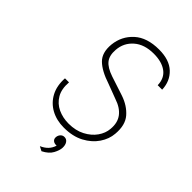

<svg xmlns="http://www.w3.org/2000/svg" viewBox="-232 -710 976 976"><g transform="rotate(45 256.0 -222.0)"><path d="M253.5 7.5Q201.5 7.5 161.2 -14.5Q121 -36.5 99.2 -77.2Q77.5 -118 81 -174H110Q106 -123 125.5 -89.8Q145 -56.5 180 -40.2Q215 -24 256.5 -24Q307 -24 344.2 -43.5Q381.5 -63 402.8 -93.2Q424 -123.5 426.5 -156.5Q431 -204 407.5 -234.8Q384 -265.5 336.5 -281L257 -311Q187 -334 153.8 -366.8Q120.5 -399.5 126.5 -462Q133.5 -528.5 181.5 -572.2Q229.5 -616 316 -616Q390 -616 429.5 -578.8Q469 -541.5 471 -482.5H439Q438 -531.5 404 -556.8Q370 -582 312 -582Q244.5 -582 204.8 -547.2Q165 -512.5 161 -459Q157.5 -415.5 177 -391Q196.5 -366.5 244 -350.5L347.5 -316.5Q402 -298 434.5 -260.5Q467 -223 461 -156Q458 -115.5 432.8 -78Q407.5 -40.5 362.5 -16.5Q317.5 7.5 253.5 7.5ZM258.5 172.5 234.5 160Q257.5 150 272 134.8Q286.5 119.5 293 98Q276 99 266.8 90.5Q257.5 82 260 66.5Q262 55 270 46.8Q278 38.5 290.5 38.5Q305.5 38.5 314.2 51.2Q323 64 322 85Q321 104 307.5 129.2Q294 154.5 258.5 172.5Z"/></g></svg>

Font: Karla ExtraLight
Style: Italic
Weight: 250
Italic angle: -8°
Designer: Jonathan Pinhorn
Version: Version 2.004;gftools[0.9.33]